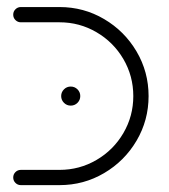

<svg xmlns="http://www.w3.org/2000/svg" viewBox="-20 -539 493 559"><path d="M18.5 -22.2Q18.5 -31.5 25 -38Q31.5 -44.4 40.7 -44.4H153.3Q211.5 -44.4 260.9 -73.3Q310.4 -102.2 339.3 -151.7Q368.1 -201.1 368.1 -259.3Q368.1 -317.4 339.3 -366.9Q310.4 -416.3 260.9 -445.2Q211.5 -474.1 153.3 -474.1H40.7Q31.5 -474.1 25 -480.6Q18.5 -487 18.5 -496.3Q18.5 -505.6 25 -512Q31.5 -518.5 40.7 -518.5H153.3Q223.7 -518.5 283.1 -483.5Q342.6 -448.5 377.6 -389.1Q412.6 -329.6 412.6 -259.3Q412.6 -188.9 377.6 -129.4Q342.6 -70 283.1 -35Q223.7 0 153.3 0H40.7Q31.5 0 25 -6.5Q18.5 -13 18.5 -22.2ZM158.1 -259.3Q158.1 -270.7 166.3 -278.9Q174.4 -287 185.9 -287Q197.4 -287 205.6 -278.9Q213.7 -270.7 213.7 -259.3Q213.7 -247.8 205.6 -239.6Q197.4 -231.5 185.9 -231.5Q174.4 -231.5 166.3 -239.6Q158.1 -247.8 158.1 -259.3Z"/></svg>

Font: 26F Galaxy Hebrew
Style: Regular
Weight: 400
Designer: C₂₉H₂₅N₃O₅
Version: Version 1.000